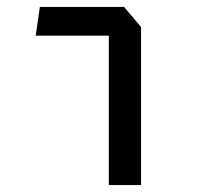

<svg xmlns="http://www.w3.org/2000/svg" viewBox="-20 -534 640 554"><path d="M294 0V-431H83L95 -514H338L387 -456V0Z"/></svg>

Font: Moralerspace Krypton JPDOC
Style: Regular
Weight: 400
Version: v0.0.6; ttfautohint (v1.8.4.7-5d5b-dirty) -l 6 -r 45 -G 200 